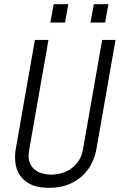

<svg xmlns="http://www.w3.org/2000/svg" viewBox="-20 -892 576 919"><path d="M226 -56Q243 -56 266.5 -61Q290 -66 312 -79.5Q334 -93 352 -116Q370 -139 377 -176L469 -701H533L441 -176Q436 -147 421 -114.5Q406 -82 379 -55Q352 -28 311.5 -10.5Q271 7 215 7Q159 7 125 -10.5Q91 -28 74 -55Q57 -82 53.5 -114.5Q50 -147 55 -176L147 -701H212L120 -176Q113 -139 121.5 -116Q130 -93 147 -79.5Q164 -66 185.5 -61Q207 -56 226 -56ZM413 -784 429 -872H499L483 -784ZM221 -784 237 -872H307L291 -784Z"/></svg>

Font: Marvel
Style: Bold Italic
Weight: 700
Italic angle: -12°
Designer: Carolina Trebol
Foundry: Carolina Trebol
Version: Version 1.001